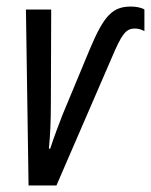

<svg xmlns="http://www.w3.org/2000/svg" viewBox="-20 -565 460 585"><path d="M67 0H152L320 -388C351 -461 363 -478 391 -478C402 -478 412 -475 420 -470V-536C411 -542 394 -545 379 -545C323 -545 297 -518 254 -416L170 -214C160 -187 145 -150 133 -112H129C133 -155 135 -193 135 -254L136 -536H59Z"/></svg>

Font: Noto Sans ExtraCondensed
Style: Italic
Weight: 400
Width: 2
Italic angle: -12°
Designer: Monotype Design Team
Foundry: Monotype Imaging Inc.
Version: Version 2.013